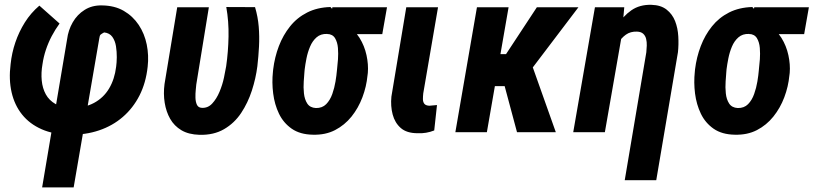

<svg xmlns="http://www.w3.org/2000/svg" viewBox="-20 -559 3441 812"><path d="M158.2 233.4 263.7 -392.6Q268.6 -431.6 287.6 -464.6Q306.6 -497.6 338.1 -517.3Q369.6 -537.1 411.1 -536.1Q464.4 -535.6 503.2 -513.2Q542 -490.7 566.7 -453.6Q591.3 -416.5 600.6 -370.6Q609.9 -324.7 604.5 -276.9Q597.2 -209 570.1 -155.5Q543 -102.1 499.5 -64.5Q456.1 -26.9 398.9 -7.6Q341.8 11.7 274.4 10.7Q206.5 9.8 156 -12.5Q105.5 -34.7 73.5 -74.5Q41.5 -114.3 29.1 -168.5Q16.6 -222.7 24.9 -288.1Q29.8 -335 44.9 -379.6Q60.1 -424.3 85.2 -464.4Q110.4 -504.4 146.5 -535.2L231.9 -459.5Q213.4 -434.1 198.7 -406.2Q184.1 -378.4 174.1 -348.4Q164.1 -318.4 159.7 -287.6Q153.3 -251.5 156.5 -218.5Q159.7 -185.5 173.8 -159.9Q188 -134.3 214.8 -119.1Q241.7 -104 283.2 -103Q337.4 -102.1 377.7 -123.8Q418 -145.5 441.4 -184.8Q464.8 -224.1 471.2 -276.9Q473.6 -293.9 473.9 -317.1Q474.1 -340.3 470.5 -363.5Q466.8 -386.7 455.1 -403.1Q443.4 -419.4 420.4 -421.9Q409.2 -416 405.3 -412.4Q401.4 -408.7 399.9 -396.5L291.5 233.4Z M729.5 -528.3H863.3L810.1 -201.7Q809.6 -194.3 807.9 -179Q806.2 -163.6 806.6 -146Q807.1 -128.4 812.7 -116.2Q818.4 -104 832.5 -103Q858.9 -101.1 877.4 -121.1Q896 -141.1 908.4 -170.9Q920.9 -200.7 927.2 -230.7Q933.6 -260.7 936.5 -278.8Q945.3 -340.3 946.5 -404.3Q947.8 -468.3 937 -529.3L1058.6 -528.8Q1070.8 -487.8 1074.2 -446.3Q1077.6 -404.8 1075.4 -362.5Q1073.2 -320.3 1068.4 -278.8Q1062 -228 1045.2 -176Q1028.3 -124 999.8 -81.1Q971.2 -38.1 927.5 -12.7Q883.8 12.7 823.7 11.2Q777.3 9.8 747.1 -8.3Q716.8 -26.4 699.7 -56.4Q682.6 -86.4 676.5 -124.5Q670.4 -162.6 675.8 -203.6Z M1134.3 -255.4 1135.3 -265.6Q1141.6 -317.4 1159.4 -364Q1177.2 -410.6 1206.8 -447.5Q1236.3 -484.4 1279.1 -506.1Q1321.8 -527.8 1377.4 -529.3Q1391.6 -516.1 1400.1 -502Q1408.7 -487.8 1418.5 -474.6Q1428.2 -461.4 1446.3 -451.2Q1479.5 -432.6 1500.5 -398.9Q1521.5 -365.2 1530 -325.7Q1538.6 -286.1 1535.6 -250.5L1534.2 -239.7Q1529.8 -192.9 1512.7 -147.5Q1495.6 -102.1 1466.6 -65.9Q1437.5 -29.8 1397 -8.8Q1356.4 12.2 1303.2 10.7Q1249 9.8 1213.9 -14.6Q1178.7 -39.1 1159.9 -78.1Q1141.1 -117.2 1135.3 -163.8Q1129.4 -210.4 1134.3 -255.4ZM1268.6 -266.1 1267.6 -255.4Q1266.6 -239.7 1264.6 -214.8Q1262.7 -189.9 1265.4 -164.3Q1268.1 -138.7 1279.5 -121.1Q1291 -103.5 1315.9 -102.1Q1342.8 -101.6 1359.4 -118.4Q1376 -135.3 1385.3 -161.4Q1394.5 -187.5 1398.9 -214.4Q1403.3 -241.2 1404.8 -259.8L1405.8 -270Q1407.7 -284.7 1409.4 -308.3Q1411.1 -332 1409.2 -356.2Q1407.2 -380.4 1397 -397.5Q1386.7 -414.6 1363.3 -415.5Q1336.4 -416.5 1318.8 -401.1Q1301.3 -385.7 1291.3 -361.8Q1281.2 -337.9 1276.1 -312Q1271 -286.1 1268.6 -266.1ZM1616.7 -528.3 1596.7 -414.6H1365.7L1385.7 -528.3Z M1698.2 -528.3H1832.5L1770 -164.1Q1768.6 -151.4 1768.6 -139.9Q1768.6 -128.4 1774.2 -120.6Q1779.8 -112.8 1795.4 -111.8Q1804.2 -112.3 1812 -113.3Q1819.8 -114.3 1828.1 -114.7L1816.4 -7.3Q1799.3 -0.5 1781.7 2.4Q1764.2 5.4 1746.1 4.4Q1700.2 4.4 1675 -17.6Q1649.9 -39.6 1640.6 -75Q1631.3 -110.4 1635.3 -150.4Z M2130.9 -528.3 2039.1 0H1905.8L1997.1 -528.3ZM2426.3 -528.3 2173.3 -194.8H2049.3L2055.7 -330.1H2120.1L2250.5 -528.3ZM2166.5 0 2106 -225.6 2227.1 -291.5 2330.6 0Z M2609.4 -408.2 2538.1 0H2404.3L2496.1 -528.3H2620.1ZM2561.5 -282.2 2535.6 -281.2Q2540.5 -320.3 2554 -365.7Q2567.4 -411.1 2591.1 -450.9Q2614.7 -490.7 2650.1 -515.4Q2685.5 -540 2734.9 -538.6Q2774.9 -537.6 2799.3 -518.3Q2823.7 -499 2835.2 -469.5Q2846.7 -439.9 2848.6 -405.3Q2850.6 -370.6 2847.2 -338.4L2755.4 203.1H2622.1L2713.4 -337.9Q2714.8 -351.1 2715.3 -366.2Q2715.8 -381.3 2712.6 -394.5Q2709.5 -407.7 2700.2 -416.3Q2690.9 -424.8 2673.8 -425.3Q2646.5 -426.3 2627 -412.4Q2607.4 -398.4 2594.2 -376.2Q2581.1 -354 2573.2 -329.1Q2565.4 -304.2 2561.5 -282.2Z M2918.5 -255.4 2919.4 -265.6Q2925.8 -317.4 2943.6 -364Q2961.4 -410.6 2991 -447.5Q3020.5 -484.4 3063.2 -506.1Q3106 -527.8 3161.6 -529.3Q3175.8 -516.1 3184.3 -502Q3192.9 -487.8 3202.6 -474.6Q3212.4 -461.4 3230.5 -451.2Q3263.7 -432.6 3284.7 -398.9Q3305.7 -365.2 3314.2 -325.7Q3322.8 -286.1 3319.8 -250.5L3318.4 -239.7Q3314 -192.9 3296.9 -147.5Q3279.8 -102.1 3250.7 -65.9Q3221.7 -29.8 3181.2 -8.8Q3140.6 12.2 3087.4 10.7Q3033.2 9.8 2998 -14.6Q2962.9 -39.1 2944.1 -78.1Q2925.3 -117.2 2919.4 -163.8Q2913.6 -210.4 2918.5 -255.4ZM3052.7 -266.1 3051.8 -255.4Q3050.8 -239.7 3048.8 -214.8Q3046.9 -189.9 3049.6 -164.3Q3052.2 -138.7 3063.7 -121.1Q3075.2 -103.5 3100.1 -102.1Q3127 -101.6 3143.6 -118.4Q3160.2 -135.3 3169.4 -161.4Q3178.7 -187.5 3183.1 -214.4Q3187.5 -241.2 3189 -259.8L3189.9 -270Q3191.9 -284.7 3193.6 -308.3Q3195.3 -332 3193.4 -356.2Q3191.4 -380.4 3181.2 -397.5Q3170.9 -414.6 3147.5 -415.5Q3120.6 -416.5 3103 -401.1Q3085.4 -385.7 3075.4 -361.8Q3065.4 -337.9 3060.3 -312Q3055.2 -286.1 3052.7 -266.1ZM3400.9 -528.3 3380.9 -414.6H3149.9L3169.9 -528.3Z"/></svg>

Font: Roboto Condensed
Style: Bold Italic
Weight: 700
Italic angle: -12°
Designer: Christian Robertson
Foundry: Google
Version: Version 3.0